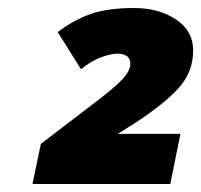

<svg xmlns="http://www.w3.org/2000/svg" viewBox="-20 -874 502 479"><path d="M61 -415 82 -515.1 216.8 -618.2Q266.6 -655.8 285.9 -676.8Q305.2 -697.8 305.2 -714.8Q305.2 -728.5 295.9 -734.4Q286.6 -740.2 273.9 -740.2Q256.8 -740.2 232.4 -731.2Q208 -722.2 182.1 -701.2L124 -793.9Q163.6 -824.2 206.3 -839.1Q249 -854 314 -854Q376.5 -854 419.2 -825.4Q461.9 -796.9 461.9 -748Q461.9 -693.8 424.8 -653.3Q387.7 -612.8 312 -564L273.9 -540H430.2L404.8 -415Z"/></svg>

Font: Open Sans ExtraBold
Style: Italic
Weight: 800
Italic angle: -12°
Designer: Monotype Design Team
Foundry: Monotype Imaging Inc.
Version: Version 3.000; ttfautohint (v1.8.4)